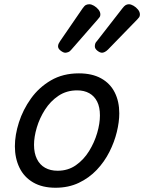

<svg xmlns="http://www.w3.org/2000/svg" viewBox="-20 -864 678 903"><path d="M241 19Q179 19 136 -6Q93 -31 71.5 -75.5Q50 -120 50 -176Q50 -229 69 -288.5Q88 -348 125.5 -400.5Q163 -453 219.5 -486Q276 -519 351 -519Q413 -519 455.5 -495.5Q498 -472 519.5 -429.5Q541 -387 541 -331Q541 -291 529.5 -243.5Q518 -196 494.5 -149.5Q471 -103 435 -65Q399 -27 350.5 -4Q302 19 241 19ZM251 -61Q300 -61 337 -87Q374 -113 399 -153.5Q424 -194 437 -238.5Q450 -283 450 -321Q450 -360 437 -386Q424 -412 400 -425.5Q376 -439 343 -439Q293 -439 255 -413.5Q217 -388 191.5 -348Q166 -308 153 -264Q140 -220 140 -183Q140 -144 153.5 -116.5Q167 -89 192 -75Q217 -61 251 -61ZM287 -616Q278 -616 265.5 -625.5Q253 -635 253 -646Q253 -653 256 -659Q259 -665 263 -671L368 -824Q377 -837 384 -840.5Q391 -844 400 -844Q410 -844 422 -837Q434 -830 443 -819Q452 -808 452 -796Q452 -788 448.5 -783.5Q445 -779 440 -773L316 -631Q309 -622 301 -619Q293 -616 287 -616ZM460 -616Q450 -616 438 -625.5Q426 -635 426 -646Q426 -653 428 -659Q430 -665 436 -671L555 -824Q564 -836 571 -840Q578 -844 586 -844Q596 -844 608 -837Q620 -830 629 -819Q638 -808 638 -796Q638 -788 634.5 -783Q631 -778 626 -773L488 -631Q480 -623 472.5 -619.5Q465 -616 460 -616Z"/></svg>

Font: Playwrite DE LA
Style: Regular
Weight: 400
Designer: Veronika Burian, José Scaglione
Foundry: TypeTogether
Version: Version 1.002